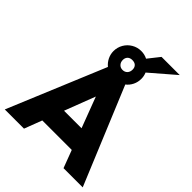

<svg xmlns="http://www.w3.org/2000/svg" viewBox="-256 -1071 1209 1209"><g transform="rotate(45 349.0 -466.0)"><path d="M272 -648.5Q250.5 -666 238.2 -691.2Q226 -716.5 226 -744Q226 -777.5 242.5 -806Q259 -834.5 287.5 -851.2Q316 -868 350 -868Q380 -868 405 -855L466 -932H628L464.5 -791Q474 -769 474 -744Q474 -715 461.8 -689.8Q449.5 -664.5 427.5 -647.5L696 0H525L480.5 -118H218L173 0H2ZM427.5 -258 350 -463 271.5 -258ZM350 -700Q370 -700 382 -712.8Q394 -725.5 394 -746Q394 -765.5 382.8 -776.8Q371.5 -788 350 -788Q329.5 -788 318.2 -776.2Q307 -764.5 307 -746Q307 -726 319 -713Q331 -700 350 -700Z"/></g></svg>

Font: HK Grotesk Black
Style: Regular
Weight: 900
Designer: Alfredo Marco Pradil
Foundry: Hanken Design Co.
Version: Version 3.001